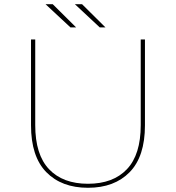

<svg xmlns="http://www.w3.org/2000/svg" viewBox="-20 -887 834 910"><path d="M397 3Q272 3 199.5 -71Q127 -145 127 -293V-700H147V-294Q147 -154 212.5 -85Q278 -16 397 -16Q516 -16 581.5 -85Q647 -154 647 -294V-700H667V-293Q667 -145 594.5 -71Q522 3 397 3ZM453 -757 335 -867H369L480 -757ZM314 -757 196 -867H230L341 -757Z"/></svg>

Font: Montserrat Thin Thin
Style: Regular
Weight: 250
Version: Version 9.000